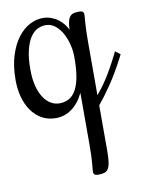

<svg xmlns="http://www.w3.org/2000/svg" viewBox="-79 -455 581 761"><g transform="rotate(-10 211.0 -75.0)"><path d="M241.2 -82Q222.2 -42 193.1 -21Q164.1 0 128.9 0Q97.2 0 72.5 -13.9Q47.9 -27.8 31 -52Q14.2 -76.2 5.6 -107.9Q-2.9 -139.6 -2.9 -175.8Q-2.9 -232.4 10.5 -274.7Q23.9 -316.9 45.2 -344.7Q66.4 -372.6 92.8 -386.2Q119.1 -399.9 145 -399.9Q163.6 -399.9 179.2 -394Q194.8 -388.2 207.3 -378.9Q219.7 -369.6 228.5 -358.2Q237.3 -346.7 242.2 -335.9Q243.2 -355.5 246.1 -367.9Q249 -380.4 254.6 -387.5Q260.3 -394.5 269 -397.2Q277.8 -399.9 291 -399.9Q302.2 -399.9 306.6 -396.2Q311 -392.6 311 -384.8Q311 -380.9 310.3 -373.3Q309.6 -365.7 308.6 -352.5Q307.6 -339.4 306.9 -320.3Q306.2 -301.3 306.2 -274.9V-61Q315.4 -71.8 325.7 -85.2Q335.9 -98.6 347.4 -116.2Q358.9 -133.8 371.8 -156.7Q384.8 -179.7 399.9 -210L404.8 -220.2L424.8 -205.1L419.9 -194.8Q389.6 -135.7 359.6 -91.8Q329.6 -47.9 306.2 -20V160.2Q306.2 188 304 205.6Q301.8 223.1 296.1 233.2Q290.5 243.2 280.8 246.6Q271 250 255.9 250Q244.6 250 240.2 246.3Q235.8 242.7 235.8 234.9Q235.8 231.4 236.6 223.6Q237.3 215.8 238.5 202.6Q239.7 189.5 240.5 170.4Q241.2 151.4 241.2 125ZM242.2 -230Q242.2 -250.5 236.3 -275.1Q230.5 -299.8 219.2 -320.8Q208 -341.8 190.9 -356Q173.8 -370.1 151.9 -370.1Q134.8 -370.1 118.7 -362.1Q102.5 -354 90.1 -335.2Q77.6 -316.4 69.8 -285.2Q62 -253.9 62 -208Q62 -168 69.8 -139.2Q77.6 -110.4 90.6 -91.6Q103.5 -72.8 119.6 -64Q135.7 -55.2 152.8 -55.2Q172.4 -55.2 188.5 -63Q204.6 -70.8 216.3 -88.9Q228 -106.9 234.6 -136.2Q241.2 -165.5 242.2 -208Z"/></g></svg>

Font: Rochester
Style: Regular
Weight: 400
Version: Version 1.006